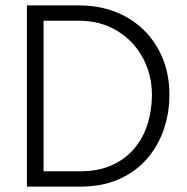

<svg xmlns="http://www.w3.org/2000/svg" viewBox="-20 -694 695 714"><path d="M80 0V-674H142V0ZM277 0H80V-57H277Q348 -57 399 -81Q450 -105 482.5 -145.5Q515 -186 530 -236.5Q545 -287 545 -341Q545 -416 511 -479Q477 -542 415.5 -579.5Q354 -617 272 -617H80V-674H272Q346 -674 407.5 -650.5Q469 -627 514.5 -582.5Q560 -538 585 -477Q610 -416 610 -341Q610 -275 589.5 -214Q569 -153 528 -105Q487 -57 424.5 -28.5Q362 0 277 0Z"/></svg>

Font: Hind Variable Light
Style: Regular
Weight: 300
Designer: Manushi Parikh, Satya Rajpurohit
Foundry: Indian Type Foundry
Version: Version 3.000